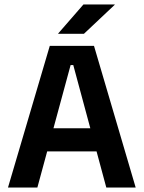

<svg xmlns="http://www.w3.org/2000/svg" viewBox="-20 -846 648 866"><path d="M148.5 0H16L204.5 -639H404L592 0H459.5L310.5 -552.5H298.5ZM448 -163H159V-267.5H448ZM242.5 -695 356.5 -826H497.5V-824.5L358.5 -693.5H242.5Z"/></svg>

Font: Anek Malayalam SemiBold
Style: Regular
Weight: 600
Version: Version 1.003